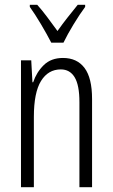

<svg xmlns="http://www.w3.org/2000/svg" viewBox="-20 -785 472 805"><path d="M244 -542Q303 -542 334.5 -500Q366 -458 366 -370V0H313V-357Q313 -428 293 -461Q273 -494 235 -494Q182 -494 152 -445.5Q122 -397 122 -295V0H68V-532H111L116 -440H119Q133 -482 163.5 -512Q194 -542 244 -542ZM195 -606Q177 -641 151.5 -684Q126 -727 105 -756V-765H136Q155 -744 177.5 -714Q200 -684 221 -655Q243 -686 262 -710Q281 -734 306 -765H337V-756Q314 -725 288.5 -683Q263 -641 246 -606Z"/></svg>

Font: Noto Sans Ethiopic ExtraCondensed Light
Style: Regular
Weight: 300
Width: 2
Designer: Monotype Design Team
Foundry: Monotype Imaging Inc.
Version: Version 2.102; ttfautohint (v1.8.4.7-5d5b)